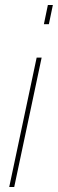

<svg xmlns="http://www.w3.org/2000/svg" viewBox="-20 -750 232 770"><path d="M172 -730H192L176 -653H156ZM127 -519H147L37 0H17Z"/></svg>

Font: Raleway-v4020 Thin
Style: Italic
Weight: 250
Italic angle: -12°
Designer: Matt McInerney, Pablo Impallari, Rodrigo Fuenzalida
Foundry: Matt McInerney, Pablo Impallari, Rodrigo Fuenzalida
Version: Version 4.020;PS 004.020;hotconv 1.0.88;makeotf.lib2.5.64775